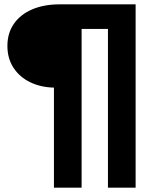

<svg xmlns="http://www.w3.org/2000/svg" viewBox="-20 -762 726 882"><path d="M227.8 100V-359.5Q166.8 -360.9 118.4 -384.4Q70 -407.9 42 -450.7Q14 -493.5 14 -551Q14 -609.7 43.8 -652.7Q73.6 -695.7 127.6 -718.8Q181.6 -742 253.5 -742H603V100H475.9V-629.2H354.9V100Z"/></svg>

Font: Montserrat Thin
Style: Regular
Weight: 100
Designer: Julieta Ulanovsky
Foundry: Julieta Ulanovsky
Version: Version 9.000